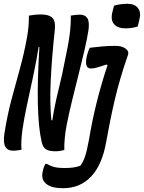

<svg xmlns="http://www.w3.org/2000/svg" viewBox="-37 -785 756 1009"><path d="M562 -755Q594 -765 634 -765Q671 -765 688.5 -742Q706 -719 695 -680L687 -646Q658 -636 621 -636Q582 -636 562.5 -658Q543 -680 554 -723ZM76 2Q69 3 56.5 5Q44 7 31 7Q3 7 -9 -14Q-21 -35 -14 -82Q1 -178 23 -260.5Q45 -343 67.5 -424Q90 -505 106 -594Q111 -624 113 -650.5Q115 -677 115 -703Q133 -706 146.5 -707.5Q160 -709 179 -709Q220 -709 238 -691.5Q256 -674 251 -628Q235 -479 229.5 -360.5Q224 -242 233 -153H238Q250 -231 270 -311Q290 -391 306 -476Q323 -554 329.5 -606Q336 -658 335 -703Q343 -705 358 -706.5Q373 -708 383 -708Q410 -708 422 -689.5Q434 -671 428 -627Q421 -581 407 -521Q393 -461 376 -394Q359 -327 342.5 -259.5Q326 -192 314 -131Q307 -97 303.5 -60.5Q300 -24 301 3Q278 10 255 10Q219 10 203.5 -1Q188 -12 182 -39Q148 -184 170 -538H166Q154 -462 137 -383Q120 -304 104.5 -232Q89 -160 81 -104Q77 -73 75.5 -47Q74 -21 76 2ZM571 -544Q603 -544 623 -529.5Q643 -515 635 -495Q592 -371 566.5 -262Q541 -153 521 -39Q500 81 442 142.5Q384 204 295 204Q257 204 233.5 196Q210 188 197 172Q178 150 189 110Q191 99 194.5 91Q198 83 202 76H208Q229 88 249.5 93Q270 98 300 98Q327 98 346 95.5Q365 93 385 86Q400 67 410 37Q420 7 430 -48Q447 -150 471 -246.5Q495 -343 528 -442L523 -446Q495 -437 476 -431Q457 -425 441 -425Q404 -425 420 -493Q426 -518 435 -534Q469 -538 500 -541Q531 -544 571 -544Z"/></svg>

Font: Recursive Mn Csl St Med
Style: Italic
Weight: 500
Italic angle: -15°
Monospace: yes
Version: Version 1.079;hotconv 1.0.112;makeotfexe 2.5.65598; ttfautoh